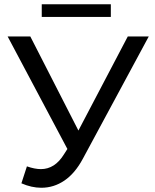

<svg xmlns="http://www.w3.org/2000/svg" viewBox="-20 -872 731 906"><path d="M682 -700 371 -123Q334 -54 284 -20Q234 14 175 14Q129 14 81 -7L107 -87Q144 -74 173 -74Q239 -74 282 -144L298 -169L16 -700H123L350 -256L583 -700ZM177 -852H503V-792H177Z"/></svg>

Font: CMG Sans Medium
Style: Regular
Weight: 500
Designer: Julieta Ulanovsky
Foundry: Julieta Ulanovsky
Version: Version 7.200